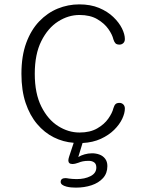

<svg xmlns="http://www.w3.org/2000/svg" viewBox="-20 -645 659 878"><path d="M327 213Q315.5 213 305 212Q294.5 211 284.5 208.5Q257.5 201.5 257.5 187Q257.5 178 263.2 173.8Q269 169.5 278.5 169.5Q285.5 169.5 295 171.5Q301.5 172.5 311.2 173.2Q321 174 330.5 174Q367.5 174 394 160.5Q420.5 147 420.5 121Q420.5 104.5 410.5 97.5Q400.5 90.5 386 90.5Q370 90.5 359 92.8Q348 95 339 99Q332 101.5 325 103.2Q318 105 311 105Q302 105 297.2 100.8Q292.5 96.5 292.5 88Q292.5 84.5 293.8 79.5Q295 74.5 296.5 70L317 8Q269 4.5 226 -17Q183 -38.5 149.8 -77.8Q116.5 -117 97.2 -174.2Q78 -231.5 78 -307.5Q78 -389 100 -448.8Q122 -508.5 159.5 -547.5Q197 -586.5 244.2 -605.8Q291.5 -625 342.5 -625Q394 -625 433 -608.8Q472 -592.5 498.2 -567.2Q524.5 -542 537.8 -515Q551 -488 551 -466.5Q551 -454.5 543.8 -447.8Q536.5 -441 526.5 -441Q514 -441 508.2 -446.8Q502.5 -452.5 498.5 -465Q493.5 -487 475.2 -512.8Q457 -538.5 424.5 -557.5Q392 -576.5 343.5 -576.5Q292.5 -576.5 245.8 -546.8Q199 -517 169 -457.2Q139 -397.5 139 -307.5Q139 -217.5 169 -157.8Q199 -98 245.8 -68.5Q292.5 -39 343.5 -39Q392 -39 424.5 -57.8Q457 -76.5 475.2 -102.5Q493.5 -128.5 498.5 -150Q502.5 -163 508.2 -168.8Q514 -174.5 526.5 -174.5Q536.5 -174.5 543.8 -167.5Q551 -160.5 551 -148.5Q551 -127.5 538.8 -101.5Q526.5 -75.5 502 -51.2Q477.5 -27 441.2 -10.2Q405 6.5 357.5 9L338 73Q350 65.5 366.8 60.8Q383.5 56 401 56Q419 56 434.8 61.8Q450.5 67.5 460.8 80.8Q471 94 471 114.5Q471 147.5 451 169.5Q431 191.5 398.5 202.2Q366 213 327 213Z"/></svg>

Font: Sono Monospace Light
Style: Regular
Weight: 300
Version: Version 2.112